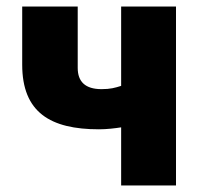

<svg xmlns="http://www.w3.org/2000/svg" viewBox="-20 -558 624 588"><path d="M519 10H351V-168C332 -165 307 -162 283 -162C134 -162 48 -214 48 -360V-538H218V-350C218 -308 241 -285 291 -285C318 -285 332 -289 351 -295V-538H519Z"/></svg>

Font: Repo ExtraBold
Style: Bold
Weight: 700
Designer: Stefan Peev
Foundry: Context Ltd
Version: Version 1.502